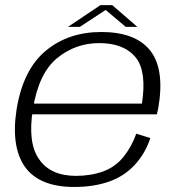

<svg xmlns="http://www.w3.org/2000/svg" viewBox="-20 -720 698 744"><path d="M267.5 4.5 275 -38.5Q175.5 -38.5 131.5 -103Q86.5 -166 107.5 -297Q129.5 -435.5 201 -494.5Q272 -553 365 -553Q461 -553 507 -496Q549 -442 530 -318.5H102.5L95 -277H588Q591 -288 593 -299.5Q619.5 -450.5 562.5 -523.5Q505.5 -596 372.5 -596Q244.5 -596 157 -523Q69.5 -450 44.5 -297.5Q21.5 -151.5 77 -73Q133 4.5 267.5 4.5ZM275 -38.5 267.5 4.5Q343.5 4.5 403 -16.5Q461.5 -37 503 -82Q543.5 -126.5 562.5 -185L508 -202Q491 -153.5 460 -114Q428.5 -74 380.5 -56Q332 -38.5 275 -38.5ZM243.5 -616H289.5L389.5 -681.5L467 -616H512L415 -700H369Z"/></svg>

Font: Anybody SemiExpanded Light
Style: Italic
Weight: 300
Width: 6
Italic angle: -10°
Version: Version 1.113;gftools[0.9.25]